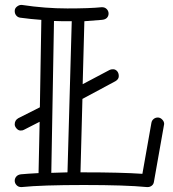

<svg xmlns="http://www.w3.org/2000/svg" viewBox="-20 -739 696 771"><path d="M268.1 -653.8Q268.1 -653.8 232.4 -653.8Q215.3 -653.8 196.8 -654.8L186 -44.9Q201.7 -45.9 218 -45.9Q234.4 -45.9 251 -46.9ZM639.2 -241.2 598.1 -8.8Q596.7 1 589.4 6.6Q582 12.2 573.2 12.2H569.8Q484.9 3.9 316.9 3.9Q147.9 3.9 66.9 12.2H64.9Q53.7 12.2 46.4 4.4Q39.1 -3.4 39.1 -13.2Q39.1 -22.9 45.7 -30.3Q52.2 -37.6 64.2 -39.1Q76.2 -40.5 94.5 -41.5Q112.8 -42.5 134.8 -43.9L139.2 -250L76.2 -217.8Q71.8 -214.8 62.7 -214.8Q53.7 -214.8 46.4 -223.1Q39.1 -231.4 39.1 -239.7Q39.1 -255.9 53.2 -264.2L140.1 -308.1L146 -659.2Q104 -662.1 61 -668Q51.3 -669.4 45.2 -676.8Q39.1 -684.1 39.1 -694.8Q39.1 -705.6 47.9 -712.4Q56.6 -719.2 64.9 -719.2H67.9Q161.6 -705.1 250.5 -705.1Q339.4 -705.1 388.2 -710H390.1Q401.4 -710 408.7 -702.4Q416 -694.8 416 -684.6Q416 -674.3 409.2 -667.2Q402.3 -660.2 388.2 -659.2Q343.3 -655.3 318.8 -653.8L312 -400.9L419.9 -458Q424.8 -460.9 434.1 -460.9Q443.4 -460.9 450.2 -453.4Q457 -445.8 457 -433.3Q457 -420.9 443.8 -413.1L311 -341.8L303.2 -46.9H316.9Q465.8 -46.9 551.8 -41L587.9 -245.1Q589.4 -254.9 596.7 -261Q604 -267.1 613.8 -267.1Q623.5 -267.1 631.3 -259Q639.2 -251 639.2 -241.2Z"/></svg>

Font: Ribeye Marrow
Style: Regular
Weight: 400
Designer: Astigmatic (AOETI)
Foundry: Astigmatic (AOETI)
Version: Version 1.000